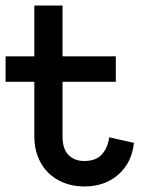

<svg xmlns="http://www.w3.org/2000/svg" viewBox="-20 -657 586 688"><path d="M460 -145Q452.1 -73.2 403.6 -31Q355 11.2 282.2 11.2Q242.2 11.2 209 -2Q175.8 -15.1 152.3 -38.6Q128.9 -62 116 -95Q103 -127.9 103 -167V-363.8H0V-455.1H103V-637.2H204.1V-455.1H395V-363.8H204.1V-167Q204.1 -123 225.6 -101.6Q247.1 -80.1 282.2 -80.1Q325.2 -80.1 346.2 -105Q367.2 -129.9 371.1 -165Z"/></svg>

Font: Anonymous Pro
Style: Bold
Weight: 700
Monospace: yes
Designer: Mark Simonson
Version: Version 1.003